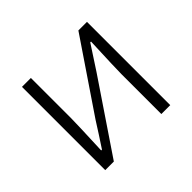

<svg xmlns="http://www.w3.org/2000/svg" viewBox="-127 -701 869 869"><g transform="rotate(-45 308.0 -266.5)"><path d="M100 0V-533H157V-276Q157 -242 150 -76H155Q166 -92 193 -134Q220 -176 230 -192L461 -533H516V0H459V-256Q459 -291 466 -457H461Q446 -433 386 -342L155 0Z"/></g></svg>

Font: Noto Sans Korean Light
Style: Regular
Weight: 300
Designer: Ryoko NISHIZUKA  (kana & ideographs); Paul D. Hunt (Latin, Greek & Cyrillic); Wenlong ZHANG  (bopomofo); Sandoll Communi
Foundry: Adobe Systems Incorporated
Version: Version 1.000;PS 1;hotconv 1.0.78;makeotf.lib2.5.61930